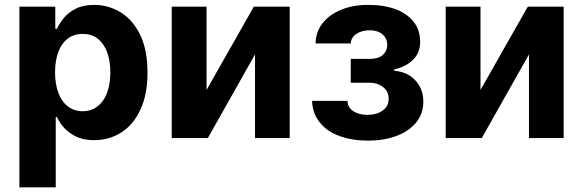

<svg xmlns="http://www.w3.org/2000/svg" viewBox="-20 -573 2420 797"><path d="M211.4 204.6H60.5V-545.4H209.5V-453.6H216.3Q227.5 -477.1 245.6 -499Q263.7 -521.5 294.9 -537.1Q325.2 -552.7 371.6 -552.7Q430.2 -552.7 481.4 -521.5Q532.2 -489.7 562 -428.2Q592.3 -365.2 592.3 -272Q592.3 -180.7 563 -118.2Q534.2 -55.7 483.9 -23.4Q433.6 8.8 371.1 8.8Q326.2 8.8 296.4 -5.9Q265.1 -21 246.1 -42.5Q227.1 -63.5 216.3 -87.4H211.4ZM208.5 -272.9Q208.5 -225.1 222.2 -188Q235.4 -151.9 261.2 -131.8Q287.1 -111.3 323.2 -111.3Q359.4 -111.3 385.7 -132.3Q412.1 -153.3 424.8 -189Q438 -224.6 438 -272.9Q438 -319.8 424.8 -356Q411.6 -391.6 386.2 -412.1Q361.3 -432.1 323.2 -432.1Q285.6 -432.1 261.2 -412.6Q234.9 -392.6 222.2 -357.4Q208.5 -320.3 208.5 -272.9Z M837.4 -545.4V-199.7L1033.7 -545.4H1182.6V0H1038.6V-347.2L842.8 0H692.9V-545.4Z M1275.4 -154.3H1422.4Q1422.9 -127.4 1446.3 -111.8Q1469.2 -96.2 1505.9 -96.2Q1543 -96.2 1567.9 -113.8Q1593.3 -130.9 1593.3 -163.1Q1593.3 -183.6 1583.5 -197.8Q1573.7 -211.4 1555.7 -220.7Q1538.1 -229.5 1514.6 -229.5H1436V-328.6H1514.6Q1550.8 -328.6 1568.8 -344.7Q1587.4 -361.8 1587.4 -385.7Q1587.4 -413.6 1567.9 -430.2Q1547.9 -447.3 1514.6 -447.3Q1481.4 -447.3 1459 -432.1Q1437 -417 1436 -392.6H1290Q1291 -441.9 1319.8 -477.5Q1348.6 -513.7 1397.9 -533.2Q1446.3 -552.7 1508.3 -552.7Q1574.7 -552.7 1623.5 -534.2Q1671.4 -516.1 1698.2 -481Q1724.1 -447.3 1724.1 -398.9Q1724.1 -355 1695.8 -326.2Q1667.5 -296.9 1616.2 -284.7V-279.3Q1650.9 -276.9 1677.2 -261.2Q1703.6 -245.6 1720.7 -217.3Q1737.3 -189 1737.3 -151.4Q1737.3 -101.1 1707.5 -64.5Q1676.3 -27.3 1626 -8.8Q1574.7 10.7 1506.8 10.7Q1441.4 10.7 1389.6 -8.3Q1338.9 -25.9 1307.6 -64.5Q1276.9 -102.1 1275.4 -154.3Z M1974.6 -545.4V-199.7L2170.9 -545.4H2319.8V0H2175.8V-347.2L1980 0H1830.1V-545.4Z"/></svg>

Font: My Font
Style: Bold
Weight: 500
Designer: Rasmus Andersson
Foundry: rsms
Version: Version 0.001